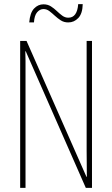

<svg xmlns="http://www.w3.org/2000/svg" viewBox="-20 -1006 544 933"><path d="M427 -93H397L105 -757H103Q104 -737 104 -710Q104 -683 104 -641V-93H78V-807H109L400 -147H402Q402 -181 401.5 -216.5Q401 -252 401 -274V-807H427ZM122 -897Q126 -944 145.5 -964.5Q165 -985 191 -985Q212 -985 227.5 -975Q243 -965 256 -952.5Q269 -940 282.5 -930Q296 -920 312 -920Q355 -920 360 -986H382Q381 -940 360.5 -918.5Q340 -897 312 -897Q291 -897 275.5 -907Q260 -917 246.5 -929.5Q233 -942 220 -952Q207 -962 191 -962Q174 -962 160.5 -946.5Q147 -931 145 -897Z"/></svg>

Font: Noto Sans Kannada UI ExtraCondensed Thin
Style: Regular
Weight: 100
Width: 2
Designer: Jelle Bosma - Monotype Design Team
Foundry: Monotype Imaging Inc.
Version: Version 2.005; ttfautohint (v1.8.4.7-5d5b)